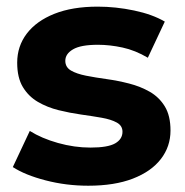

<svg xmlns="http://www.w3.org/2000/svg" viewBox="-20 -566 571 593"><path d="M252.5 7.6Q184.3 7.6 120.9 -8.9Q57.4 -25.4 19.6 -50L72 -161.6Q108.6 -138.6 159.1 -124.4Q209.7 -110.2 259.3 -110.2Q313 -110.2 335.7 -123.2Q358.3 -136.3 358.3 -159.1Q358.3 -177.8 340.7 -187.5Q323.1 -197.2 294.2 -202.3Q265.3 -207.4 230.6 -212.2Q195.9 -217.1 161 -225.7Q126.1 -234.4 97.2 -251.2Q68.3 -268 50.7 -297Q33.1 -326 33.1 -372.4Q33.1 -423.2 62.7 -462.2Q92.4 -501.2 148 -523.4Q203.6 -545.5 281.7 -545.5Q337.5 -545.5 394.1 -533.6Q450.8 -521.7 489 -499.3L436.6 -387.7Q397.7 -410.7 358.4 -419.2Q319.1 -427.7 282.3 -427.7Q229.6 -427.7 205.7 -413.7Q181.7 -399.7 181.7 -378.2Q181.7 -358.4 199.3 -348.1Q216.9 -337.9 245.8 -332.2Q274.7 -326.5 309.4 -321.7Q344.1 -316.9 378.8 -308Q413.6 -299.1 442.5 -282.6Q471.4 -266.1 489 -237.4Q506.6 -208.7 506.6 -162.9Q506.6 -113.3 476.8 -74.8Q447 -36.2 390.3 -14.3Q333.7 7.6 252.5 7.6Z"/></svg>

Font: Montserrat Alternates Thin
Style: Regular
Weight: 100
Designer: Julieta Ulanovsky
Foundry: Julieta Ulanovsky
Version: Version 9.000